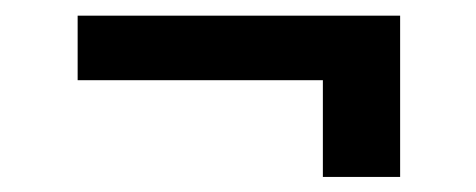

<svg xmlns="http://www.w3.org/2000/svg" viewBox="-20 -414 620 250"><path d="M501 -393.6Q501 -372.1 501 -309.6Q395.5 -309.6 81.1 -309.6Q81.1 -331.1 81.1 -393.6Q186.5 -393.6 501 -393.6ZM501 -355.5Q501 -312.5 501 -183.6Q475.6 -183.6 400.4 -183.6Q400.4 -226.6 400.4 -355.5Q425.8 -355.5 501 -355.5Z"/></svg>

Font: DeepSea
Style: Bold
Weight: 700
Designer: Stem
Version: Version 3.019;git-0a5106e0b